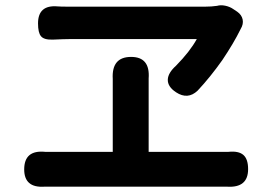

<svg xmlns="http://www.w3.org/2000/svg" viewBox="-20 -725 1005 722"><path d="M834 -23Q827 -23 819 -23H494H170Q159 -23 147 -23Q71 -18 71 -88Q71 -162 150 -154Q160 -154 170 -154H404V-398Q404 -413 404 -428Q399 -511 473 -511Q545 -511 539 -430Q539 -414 539 -397V-154H819Q829 -154 839 -154Q877 -158 895 -142.5Q913 -127 913 -89Q913 -18 834 -23ZM642 -378Q610 -399 611 -426Q612 -451 642 -478Q694 -531 720 -578H240Q222 -578 178 -576Q145 -575 134 -589Q123 -602 123 -637Q123 -707 196 -701Q208 -700 230 -700H491H753Q775 -700 796 -703Q810 -707 827 -703.5Q844 -700 857 -691L872 -681Q889 -669 892.5 -651.5Q896 -634 885 -616Q885 -615 884 -614Q859 -563 816 -499Q770 -434 723 -384Q686 -349 642 -378Z"/></svg>

Font: GenSenRounded TW B
Style: Regular
Weight: 700
Version: Version 1.501;PS 1;hotconv 16.6.51;makeotf.lib2.5.65220